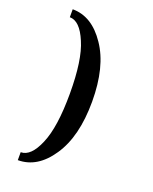

<svg xmlns="http://www.w3.org/2000/svg" viewBox="-171 -902 903 1136"><g transform="rotate(20 280.5 -334.0)"><path d="M85 -809Q207 -809 293 -681Q380 -554 380 -334Q380 -114 293 14Q208 141 85 141V91Q149 91 194 -16Q240 -123 240 -334Q240 -546 194 -651Q149 -759 85 -759Z"/></g></svg>

Font: Cafe24 ClassicType
Style: Regular
Weight: 400
Designer: Cafe24 thkim, hmlim, mnelim & 4IR
Foundry: Cafe24
Version: Version 1.000